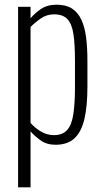

<svg xmlns="http://www.w3.org/2000/svg" viewBox="-20 -607 440 817"><path d="M57 190V-578H110V-529Q127 -550 154 -568.5Q181 -587 221 -587Q261 -587 286.5 -570.5Q312 -554 326.5 -522.5Q341 -491 346.5 -447Q352 -403 352 -349V-238Q352 -157 339.5 -102Q327 -47 297.5 -19Q268 9 216 9Q179 9 152.5 -10Q126 -29 110 -48V190ZM210 -32Q246 -32 265.5 -53.5Q285 -75 292 -120.5Q299 -166 299 -236V-349Q299 -418 292.5 -461.5Q286 -505 267 -525.5Q248 -546 210 -546Q178 -546 152 -527.5Q126 -509 110 -492V-84Q127 -64 153 -48Q179 -32 210 -32Z"/></svg>

Font: Oswald ExtraLight
Style: Regular
Weight: 250
Designer: Vernon Adams
Foundry: Vernon Adams
Version: Version 4.103;gftools[0.9.33.dev8+g029e19f]